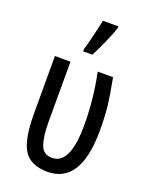

<svg xmlns="http://www.w3.org/2000/svg" viewBox="-147 -856 730 941"><g transform="rotate(20 217.5 -385.5)"><path d="M219 9Q393 9 393 -269Q393 -348 386.5 -401.5Q380 -455 364 -537H284Q312 -405 312 -268Q312 -63 218 -63Q171 -63 156.5 -106Q142 -149 142 -222V-537H61V-230Q62 -99 97 -45.5Q132 8 219 9ZM183 -606H231Q251 -643 270.5 -688Q290 -733 303 -769V-780H223Q220 -766 212.5 -732.5Q205 -699 196.5 -666Q188 -633 183 -618Z"/></g></svg>

Font: Noto Sans Display Condensed
Style: Regular
Weight: 400
Width: 3
Designer: Monotype Design Team
Foundry: Monotype Imaging Inc.
Version: Version 1.900